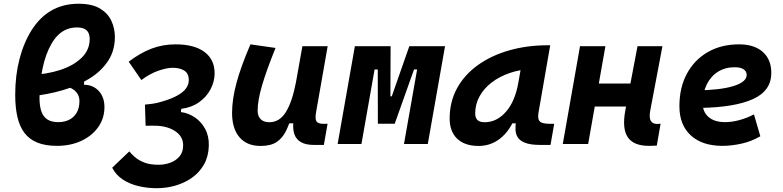

<svg xmlns="http://www.w3.org/2000/svg" viewBox="-20 -762 4142 1016"><path d="M141.6 -252V-365.2Q227.5 -368.7 298.6 -391.8Q369.6 -415 412.1 -456.5Q454.6 -498 454.6 -555.2Q454.6 -575.2 447.8 -588.9Q440.9 -602.5 426 -609.6Q411.1 -616.7 386.2 -616.7Q356.9 -616.7 332.3 -606.4Q307.6 -596.2 287.8 -576.9Q268.1 -557.6 252.9 -531.2Q221.2 -476.6 205.1 -399.4Q189 -322.3 189 -244.6Q189 -200.2 199.2 -171.6Q209.5 -143.1 231.4 -129.4Q253.4 -115.7 288.6 -115.7Q321.3 -115.7 346.4 -128.4Q371.6 -141.1 386 -166Q400.4 -190.9 400.4 -227.1Q400.4 -250 389.4 -266.8Q378.4 -283.7 357.9 -294.4Q337.4 -305.2 307.6 -310.1L424.8 -338.4V-313.5Q449.2 -313.5 469 -304.7Q488.8 -295.9 503.2 -280Q517.6 -264.2 525.1 -242.9Q532.7 -221.7 532.7 -195.8Q532.7 -135.7 499.8 -89.4Q466.8 -43 410.2 -16.6Q353.5 9.8 281.7 9.8Q219.7 9.8 177.2 -7.6Q134.8 -24.9 109.1 -59.1Q83.5 -93.3 72 -143.6Q60.5 -193.8 60.5 -260.3Q60.5 -361.8 83 -449Q105.5 -536.1 147.9 -603.5Q168.5 -635.7 193.8 -661.4Q219.2 -687 250 -705.1Q280.8 -723.1 317.1 -732.7Q353.5 -742.2 395.5 -742.2Q466.3 -742.2 508.3 -717.3Q550.3 -692.4 569.1 -652.3Q587.9 -612.3 587.9 -566.4Q587.9 -494.1 551.8 -439.5Q515.6 -384.8 453.4 -346.2Q391.1 -307.6 310.8 -284.4Q230.5 -261.2 141.6 -252Z M809.6 233.9Q759.8 233.9 713.1 222.9Q666.5 211.9 629.9 188Q593.3 164.1 573.7 125.5L664.1 39.1Q673.8 50.8 692.1 67.6Q710.4 84.5 741.2 97.2Q772 109.9 819.3 109.9Q851.1 109.9 880.9 99.1Q910.6 88.4 929.9 65.7Q949.2 43 949.2 6.3Q949.2 -24.4 930.7 -46.9Q912.1 -69.3 879.9 -82.3Q847.7 -95.2 807.1 -96.7Q797.9 -97.2 784.7 -96.9Q771.5 -96.7 750.5 -96.7L748.5 -166.5L937.5 -168.9Q976.1 -164.1 1010.3 -141.4Q1044.4 -118.7 1065.4 -80.3Q1086.4 -42 1085 9.3Q1083.5 65.4 1059.8 107.7Q1036.1 149.9 996.6 178Q957 206.1 908.7 220Q860.4 233.9 809.6 233.9ZM750.5 -96.7 747.1 -208.5Q778.8 -211.4 796.6 -214.6Q814.5 -217.8 839.4 -225.1Q888.7 -239.7 919.4 -257.1Q950.2 -274.4 964.8 -294.9Q979.5 -315.4 979 -339.4Q978.5 -374 954.6 -388.7Q930.7 -403.3 894 -403.3Q863.8 -403.3 819.1 -388.2Q774.4 -373 728 -338.4L661.1 -435.5Q721.2 -481.4 781 -504.4Q840.8 -527.3 909.2 -527.3Q1008.3 -527.3 1062 -487.1Q1115.7 -446.8 1115.7 -374.5Q1115.7 -330.6 1094.2 -289.8Q1072.8 -249 1033.2 -220.9Q993.7 -192.9 939 -186L934.6 -134.8Z M1358.9 10.3Q1286.6 10.3 1247.3 -35.6Q1208 -81.5 1208 -164.6Q1208 -235.8 1231 -321.8Q1253.9 -407.7 1305.2 -527.3L1438 -508.3Q1388.7 -386.2 1366 -307.6Q1343.3 -229 1343.3 -176.8Q1343.3 -147.5 1359.4 -131.3Q1375.5 -115.2 1405.3 -115.2Q1459.5 -115.2 1492.9 -169.4Q1526.4 -223.6 1545.9 -325.7L1541 -109.4H1508.8L1527.8 -160.6Q1512.2 -107.9 1493.7 -69.6Q1475.1 -31.2 1443.8 -10.5Q1412.6 10.3 1358.9 10.3ZM1640.6 4.9Q1599.1 4.9 1573.5 -9.3Q1547.9 -23.4 1537.8 -51.5Q1527.8 -79.6 1533.2 -122.1L1529.8 -234.9L1580.1 -517.6H1713.9L1652.3 -166.5Q1646.5 -132.3 1654.8 -119.6Q1663.1 -106.9 1689.9 -106.9H1713.4L1693.8 4.9Z M2015.6 -107.4 2047.4 -252.4H2053.2L2146 -517.6H2226.6L2205.1 -394.5H2170.9L2068.8 -107.4ZM1766.6 0 1857.9 -517.6H1983.9L1892.6 0ZM1979.5 -107.4 1979 -394.5H1944.8L1966.3 -517.6H2046.9L2045.9 -252.4H2049.8L2030.3 -107.4ZM2117.7 0 2209 -517.6H2335L2243.7 0Z M2512.7 10.3Q2439.5 10.3 2399.4 -27.8Q2359.4 -65.9 2359.4 -135.3Q2359.4 -223.1 2398.4 -294.7Q2437.5 -366.2 2508.1 -417Q2578.6 -467.8 2673.3 -495.1Q2768.1 -522.5 2879.4 -522.5H2891.6L2829.6 -166.5Q2823.7 -132.3 2836.4 -119.6Q2849.1 -106.9 2889.2 -106.9H2912.6L2893.1 4.9H2839.8Q2786.6 4.9 2758.1 -6.6Q2729.5 -18.1 2718.8 -36.9Q2708 -55.7 2707.8 -77.9Q2707.5 -100.1 2710.4 -122.1L2742.7 -109.4H2686L2716.8 -175.3Q2691.4 -86.9 2637.7 -38.3Q2584 10.3 2512.7 10.3ZM2544.4 -115.2Q2608.4 -115.2 2657 -170.2Q2705.6 -225.1 2723.1 -325.7L2748 -467.3L2794.9 -397Q2731.9 -394.5 2677.2 -375.7Q2622.6 -356.9 2581.5 -325.4Q2540.5 -293.9 2517.6 -252.2Q2494.6 -210.4 2494.6 -162.1Q2494.6 -138.2 2506.8 -126.7Q2519 -115.2 2544.4 -115.2Z M2958 0 3049.3 -517.6H3183.6L3092.3 0ZM3080.6 -198.2 3102.1 -319.8H3368.2L3346.7 -198.2ZM3413.6 9.8Q3332.5 9.8 3301.8 -36.1Q3271 -82 3289.1 -178.2L3353.5 -517.6H3485.4L3420.9 -176.8Q3414.1 -140.6 3423.3 -123.3Q3432.6 -106 3458 -106Q3466.3 -106 3475.6 -107.4L3455.6 8.3Q3446.3 8.8 3436.3 9.3Q3426.3 9.8 3413.6 9.8Z M3817.4 -115.7Q3852.6 -115.7 3892.7 -126.5Q3932.7 -137.3 3969.7 -156.7L4003.4 -41Q3957 -13.7 3904.2 -2Q3851.3 9.8 3803.2 9.8Q3695.7 9.8 3635.5 -45.5Q3575.2 -100.9 3575.2 -199.7Q3575.2 -298.3 3614.7 -371.8Q3654.3 -445.3 3725.3 -486.3Q3796.4 -527.3 3891.1 -527.3Q3971.2 -527.3 4016.4 -487.3Q4061.5 -447.3 4061.5 -376Q4061.5 -281.7 3964.8 -237.8Q3868.2 -193.8 3682.6 -190.9L3662.6 -283.7Q3789.6 -284.7 3860.4 -306.4Q3931.2 -328.1 3931.2 -365.7Q3931.2 -384.6 3914.7 -395.4Q3898.2 -406.2 3867.7 -406.2Q3817.5 -406.2 3779.4 -382.4Q3741.3 -358.5 3720 -315.5Q3698.7 -272.5 3698.2 -215.3Q3698.7 -168.3 3730.3 -142Q3761.9 -115.7 3817.4 -115.7Z"/></svg>

Font: Cascadia Code PL
Style: Italic
Weight: 400
Italic angle: -10°
Monospace: yes
Designer: Aaron Bell
Foundry: Saja Typeworks
Version: Version 2404.023